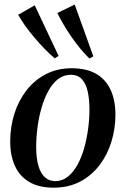

<svg xmlns="http://www.w3.org/2000/svg" viewBox="-20 -834 566 865"><path d="M303.5 -526.5Q369.5 -526.5 413 -501.5Q456.5 -476.5 478.2 -429.5Q500 -382.5 500 -317Q500 -254 481.8 -195Q463.5 -136 428 -89.5Q392.5 -43 340.8 -15.8Q289 11.5 222 11.5Q156 11.5 112.5 -13.8Q69 -39 47.5 -86Q26 -133 26 -197Q26 -261.5 44.5 -320.8Q63 -380 99 -426.5Q135 -473 186.5 -499.8Q238 -526.5 303.5 -526.5ZM298.5 -497Q266 -497 240.5 -476.8Q215 -456.5 196.8 -422.5Q178.5 -388.5 166.5 -346.2Q154.5 -304 148.8 -259Q143 -214 143 -172.5Q143 -122.5 152.8 -88Q162.5 -53.5 181.8 -35.8Q201 -18 228.5 -18Q260.5 -18 285.8 -38.2Q311 -58.5 329.5 -92.5Q348 -126.5 359.8 -168.8Q371.5 -211 377.2 -255.2Q383 -299.5 383 -340.5Q383 -385 375.5 -420.2Q368 -455.5 349.8 -476.2Q331.5 -497 298.5 -497ZM226.5 -571Q205 -589.5 181.2 -613.8Q157.5 -638 134.8 -665Q112 -692 93.2 -718.2Q74.5 -744.5 62 -767.5L136.5 -810L244 -582ZM382.5 -570.5Q362 -590.5 341 -616Q320 -641.5 300.8 -669.5Q281.5 -697.5 265.5 -725Q249.5 -752.5 238.5 -775.5L316.5 -813.5L400.5 -580Z"/></svg>

Font: Merriweather 120pt Medium
Style: Italic
Weight: 500
Italic angle: -7.8°
Version: Version 2.101